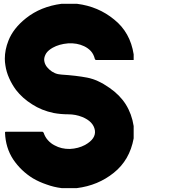

<svg xmlns="http://www.w3.org/2000/svg" viewBox="-20 -800 931 991"><path d="M377.9 -780.3Q487.3 -766.6 569.3 -699.2Q652.3 -632.8 669.9 -519.5Q669.9 -509.8 669.9 -490.2Q605.5 -490.2 476.6 -490.2Q474.6 -490.2 472.7 -491.2Q470.7 -493.2 469.7 -495.1Q463.9 -519.5 449.2 -536.1Q434.6 -551.8 414.1 -561.5Q377 -579.1 331.1 -576.2Q285.2 -572.3 252 -553.7Q229.5 -541 218.8 -525.4Q209 -509.8 208 -494.1Q208 -464.8 234.4 -441.4Q260.7 -417 296.9 -415Q373 -410.2 429.7 -399.4Q485.4 -388.7 544.9 -346.7Q597.7 -310.5 628.9 -261.7Q660.2 -211.9 669.9 -149.4Q669.9 -127.9 669.9 -85.9Q649.4 26.4 567.4 91.8Q486.3 157.2 377 170.9Q350.6 170.9 297.9 170.9Q257.8 166 220.7 152.3Q182.6 139.6 149.4 120.1Q87.9 82 47.9 22.5Q8.8 -37.1 5.9 -115.2Q4.9 -117.2 6.8 -118.2Q7.8 -120.1 9.8 -120.1Q72.3 -120.1 198.2 -120.1Q200.2 -120.1 202.1 -118.2Q204.1 -117.2 205.1 -115.2Q212.9 -91.8 227.5 -76.2Q242.2 -59.6 261.7 -49.8Q296.9 -30.3 340.8 -31.2Q383.8 -33.2 418.9 -51.8Q476.6 -84 469.7 -127.9Q461.9 -172.9 404.3 -196.3Q370.1 -210 332 -210Q293.9 -210 256.8 -216.8Q195.3 -229.5 145.5 -261.7Q95.7 -293 62.5 -335.9Q41 -365.2 27.3 -396.5Q12.7 -428.7 7.8 -462.9Q4.9 -479.5 4.9 -497.1Q4.9 -543 23.4 -589.8Q47.9 -653.3 114.3 -706.1Q152.3 -736.3 198.2 -754.9Q244.1 -773.4 296.9 -780.3Q317.4 -780.3 334 -780.3Q350.6 -780.3 377.9 -780.3Z"/></svg>

Font: Avicii Garde
Style: Regular
Weight: 500
Version: Version 1.0